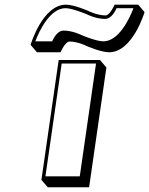

<svg xmlns="http://www.w3.org/2000/svg" viewBox="-20 -770 639 822"><path d="M231.2 -513 157.3 0 184.5 31.8H361.5L435.5 -481.2L408.2 -513ZM350.7 -573.2C350.7 -573.2 411.8 -546.2 447.4 -546.2C548.1 -546.2 598.9 -718.2 598.9 -718.2L571.7 -750H470.7C470.7 -750 451 -704 431.8 -704C395.8 -704 358.5 -723 358.5 -723C358.5 -723 297.4 -750 262.4 -750C161.7 -750 110.9 -578 110.9 -578L138.1 -546.2H239.1C239.1 -546.2 258.8 -592.2 277.5 -592.2C313.5 -592.2 350.7 -573.2 350.7 -573.2ZM331.5 -618.8C327.3 -620.8 291 -639 252.4 -639C223.9 -639 208.3 -602.8 203.2 -593H131.3C148.6 -639.7 194.9 -735 260.3 -735C288.3 -735 346.7 -710.9 350.5 -709.3C354.7 -707.2 391 -689 429.6 -689C458.4 -689 474.4 -725.6 479.3 -735H551.3C534 -688.3 487.7 -593 422.3 -593C393.7 -593 335.2 -617.1 331.5 -618.8ZM244.1 -498H391.1L321.5 -15H174.5Z"/></svg>

Font: Blink
Style: 3DObl
Weight: 400
Designer: Mew Too
Foundry: Cannot Into Space Fonts
Version: Version 001.000